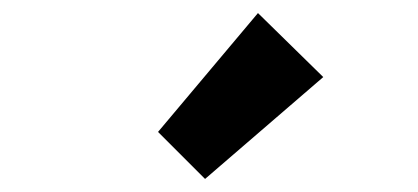

<svg xmlns="http://www.w3.org/2000/svg" viewBox="-20 -835 640 294"><path d="M294 -561 222 -633 375 -815 475 -717Z"/></svg>

Font: Source Code Pro
Style: Bold
Weight: 700
Monospace: yes
Designer: Paul D. Hunt, Teo Tuominen
Foundry: Adobe Systems Incorporated
Version: Version 2.030;PS 1.000;hotconv 16.6.51;makeotf.lib2.5.65220